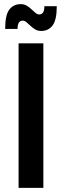

<svg xmlns="http://www.w3.org/2000/svg" viewBox="-20 -910 300 930"><path d="M70 0V-700H190V0ZM180 -760Q163 -760 150.5 -767.5Q138 -775 127.5 -785Q117 -795 108 -802.5Q99 -810 90 -810Q65 -810 65 -770H5Q5 -838 25.5 -864Q46 -890 80 -890Q97 -890 109.5 -882.5Q122 -875 132.5 -865Q143 -855 152 -847.5Q161 -840 170 -840Q195 -840 195 -880H255Q255 -813 234.5 -786.5Q214 -760 180 -760Z"/></svg>

Font: Cuprum
Style: Regular
Weight: 400
Designer: Jovanny Lemonad
Foundry: Jovanny Lemonad
Version: Version 3.000